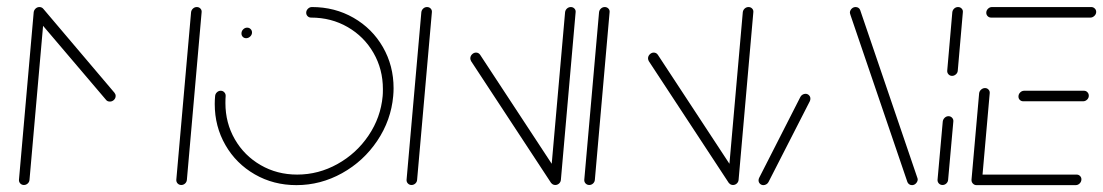

<svg xmlns="http://www.w3.org/2000/svg" viewBox="-20 -539 3211 559"><path d="M94.8 -518.5Q101.1 -518.5 105.4 -514.1Q109.6 -509.6 108.9 -503.3L65.9 -15.6Q65.6 -9.3 60.7 -4.8Q55.9 -0.4 49.6 -0.4Q43.3 -0.4 39.1 -4.8Q34.8 -9.3 35.2 -15.6L78.1 -503.3Q78.9 -509.6 83.7 -514.1Q88.5 -518.5 94.8 -518.5ZM316.7 -259.6Q316.7 -253 311.7 -248.1Q306.7 -243.3 300 -243.3Q292.6 -243.3 288.9 -248.1L82.2 -491.1Q78.9 -495.9 78.9 -500.7Q78.9 -507.4 84.1 -512.4Q89.3 -517.4 95.6 -517.4Q101.9 -517.4 106.7 -512.6L313.3 -268.9Q316.7 -264.8 316.7 -259.6ZM553 -518.5Q559.3 -518.5 563.5 -514.1Q567.8 -509.6 567 -503.3L524.1 -15.6Q523.7 -9.3 518.9 -4.8Q514.1 -0.4 507.8 -0.4Q501.5 -0.4 497.2 -4.8Q493 -9.3 493.3 -15.6L536.3 -503.3Q537 -509.6 541.9 -514.1Q546.7 -518.5 553 -518.5Z M683 -441.5Q683 -448.5 688 -453.5Q693 -458.5 699.6 -458.5Q705.6 -458.5 709.6 -454.4Q713.7 -450.4 713.7 -444.4Q713.7 -437.8 708.5 -432.8Q703.3 -427.8 696.7 -427.8Q690.7 -427.8 686.9 -431.7Q683 -435.6 683 -441.5ZM871.5 -501.9Q871.5 -508.5 876.5 -513.5Q881.5 -518.5 888.1 -518.5Q954.8 -518.5 1009.3 -487.2Q1063.7 -455.9 1094.8 -401.9Q1125.9 -347.8 1125.9 -282.2Q1125.9 -271.1 1124.8 -259.3Q1118.5 -188.9 1078.5 -129.3Q1038.5 -69.6 975.9 -34.8Q913.3 0 843 0Q776.3 0 721.9 -31.3Q667.4 -62.6 636.3 -116.7Q605.2 -170.7 605.2 -236.3Q605.2 -247.8 606.3 -259.3Q606.7 -265.6 611.5 -270.2Q616.3 -274.8 622.6 -274.8Q628.9 -274.8 633.1 -270.2Q637.4 -265.6 637 -259.3Q636.3 -252.2 636.3 -238.9Q636.3 -181.1 663.7 -133.5Q691.1 -85.9 738.9 -58.3Q786.7 -30.7 845.2 -30.7Q907.4 -30.7 962.6 -61.5Q1017.8 -92.2 1053.1 -144.6Q1088.5 -197 1094.1 -259.3Q1094.8 -265.9 1094.8 -279.6Q1094.8 -337.4 1067.4 -385Q1040 -432.6 992.2 -460.2Q944.4 -487.8 885.6 -487.8Q879.6 -487.8 875.6 -491.9Q871.5 -495.9 871.5 -501.9Z M1178.1 -0.4Q1171.9 -0.4 1167.6 -4.8Q1163.3 -9.3 1163.7 -15.6L1206.7 -503.3Q1207.4 -509.6 1212.2 -514.1Q1217 -518.5 1223.3 -518.5Q1229.6 -518.5 1233.9 -514.1Q1238.1 -509.6 1237.4 -503.3L1194.4 -15.6Q1194.1 -9.3 1189.3 -4.8Q1184.4 -0.4 1178.1 -0.4ZM1349.3 -368.9Q1349.3 -375.9 1354.4 -380.9Q1359.6 -385.9 1365.9 -385.9Q1373.3 -385.9 1377.8 -379.6L1611.1 -24.4L1584.8 -5.9L1351.5 -361.1Q1349.3 -365.6 1349.3 -368.9ZM1596.7 -0.4Q1590.4 -0.4 1586.1 -4.8Q1581.9 -9.3 1582.2 -15.6L1625.2 -503.3Q1625.9 -509.6 1630.7 -514.1Q1635.6 -518.5 1641.9 -518.5Q1648.1 -518.5 1652.4 -514.1Q1656.7 -509.6 1655.9 -503.3L1613 -15.6Q1612.6 -9.3 1607.8 -4.8Q1603 -0.4 1596.7 -0.4Z M1695.6 -0.4Q1689.3 -0.4 1685 -4.8Q1680.7 -9.3 1681.1 -15.6L1724.1 -503.3Q1724.8 -509.6 1729.6 -514.1Q1734.4 -518.5 1740.7 -518.5Q1747 -518.5 1751.3 -514.1Q1755.6 -509.6 1754.8 -503.3L1711.9 -15.6Q1711.5 -9.3 1706.7 -4.8Q1701.9 -0.4 1695.6 -0.4ZM1866.7 -368.9Q1866.7 -375.9 1871.9 -380.9Q1877 -385.9 1883.3 -385.9Q1890.7 -385.9 1895.2 -379.6L2128.5 -24.4L2102.2 -5.9L1868.9 -361.1Q1866.7 -365.6 1866.7 -368.9ZM2114.1 -0.4Q2107.8 -0.4 2103.5 -4.8Q2099.3 -9.3 2099.6 -15.6L2142.6 -503.3Q2143.3 -509.6 2148.1 -514.1Q2153 -518.5 2159.3 -518.5Q2165.6 -518.5 2169.8 -514.1Q2174.1 -509.6 2173.3 -503.3L2130.4 -15.6Q2130 -9.3 2125.2 -4.8Q2120.4 -0.4 2114.1 -0.4Z M2202.6 0Q2196.7 0 2192.6 -4.1Q2188.5 -8.1 2188.5 -14.1Q2188.5 -17.8 2190.4 -21.5L2310.4 -257Q2312.6 -261.1 2316.7 -263.5Q2320.7 -265.9 2325.2 -265.9Q2331.5 -265.9 2335.7 -261.3Q2340 -256.7 2339.3 -250.4Q2339.3 -248.1 2337.8 -244.4L2217.4 -8.9Q2215.2 -4.8 2211.1 -2.4Q2207 0 2202.6 0ZM2651.9 -15.6Q2651.1 -9.3 2646.3 -4.6Q2641.5 0 2635.2 0Q2630.7 0 2627.2 -2.4Q2623.7 -4.8 2621.9 -8.9L2456.3 -494.8Q2454.4 -500 2454.4 -503.3Q2455.2 -509.6 2460 -514.1Q2464.8 -518.5 2471.1 -518.5Q2475.9 -518.5 2479.4 -516.1Q2483 -513.7 2484.4 -509.6L2650 -23.7Q2651.9 -19.6 2651.9 -15.6Z M2724.1 -0.4Q2717.8 -0.4 2713.5 -4.8Q2709.3 -9.3 2709.6 -15.6L2724.8 -185.2Q2725.6 -191.5 2730.4 -196.1Q2735.2 -200.7 2741.5 -200.7Q2747.8 -200.7 2752 -196.1Q2756.3 -191.5 2755.6 -185.2L2740.4 -15.6Q2740 -9.3 2735.2 -4.8Q2730.4 -0.4 2724.1 -0.4ZM2751.9 -318.1Q2745.6 -318.1 2741.5 -322.6Q2737.4 -327 2737.8 -333.3L2752.6 -503.3Q2753.3 -509.6 2758.1 -514.1Q2763 -518.5 2769.3 -518.5Q2775.6 -518.5 2779.8 -514.1Q2784.1 -509.6 2783.3 -503.3L2768.5 -333.3Q2768.1 -327 2763.1 -322.6Q2758.1 -318.1 2751.9 -318.1Z M2808.5 -15.9 2830.7 -267.4Q2831.5 -273.7 2836.5 -278.1Q2841.5 -282.6 2847.8 -282.6Q2854.1 -282.6 2858.1 -278.1Q2862.2 -273.7 2861.5 -267.4L2839.3 -15.9ZM3128.5 -17Q3128.5 -10 3123.5 -5Q3118.5 0 3111.9 0H2823Q2817 0 2812.8 -4.3Q2808.5 -8.5 2808.5 -14.8Q2808.5 -21.1 2813.5 -25.9Q2818.5 -30.7 2825.2 -30.7H3114.4Q3120.4 -30.7 3124.4 -26.7Q3128.5 -22.6 3128.5 -17ZM2945.2 -257.8Q2945.2 -264.8 2950.2 -269.8Q2955.2 -274.8 2961.9 -274.8H3135.9Q3141.9 -274.8 3145.9 -270.6Q3150 -266.3 3150 -260.4Q3150 -253.7 3145 -248.9Q3140 -244.1 3133.3 -244.1H2959.3Q2953.3 -244.1 2949.3 -248Q2945.2 -251.9 2945.2 -257.8ZM2851.5 -501.9Q2851.5 -508.5 2856.5 -513.5Q2861.5 -518.5 2868.1 -518.5H3157Q3163 -518.5 3167.2 -514.4Q3171.5 -510.4 3171.5 -504.4Q3171.5 -497.8 3166.3 -492.8Q3161.1 -487.8 3154.8 -487.8H2865.6Q2859.6 -487.8 2855.6 -491.9Q2851.5 -495.9 2851.5 -501.9Z"/></svg>

Font: 26F Galaxy Sans Ultra Light
Style: Italic
Weight: 200
Italic angle: -5°
Designer: C₂₉H₂₅N₃O₅
Version: Version 1.200